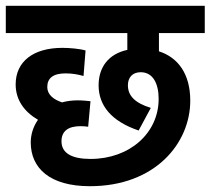

<svg xmlns="http://www.w3.org/2000/svg" viewBox="-20 -642 726 662"><path d="M292 -94C229 -94 192 -113 192 -155C192 -189 214 -207 258 -207C267 -207 277 -206 284 -205L292 -293C282 -294 265 -296 249 -296C230 -296 212 -294 194 -289C164 -299 143 -316 143 -342C143 -373 164 -389 206 -389C230 -389 250 -385 268 -380L275 -468C255 -474 219 -477 195 -477C95 -477 34 -430 34 -351C34 -298 63 -257 111 -229C94 -205 86 -177 86 -151C86 -62 152 0 290 0C515 0 636 -148 636 -295C636 -387 594 -444 528 -465V-528H686V-622H0V-528H419V-470C354 -456 320 -410 320 -348C320 -278 364 -224 458 -192L500 -270C445 -287 421 -312 421 -348C421 -374 436 -393 465 -393C508 -393 527 -353 527 -301C527 -183 427 -94 292 -94Z"/></svg>

Font: Noto Sans Devanagari UI SemiCondensed SemiBold
Style: Regular
Weight: 600
Width: 4
Designer: Jelle Bosma - Monotype Design Team
Foundry: Monotype Imaging Inc.
Version: Version 2.004